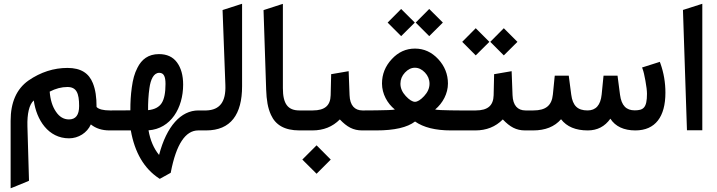

<svg xmlns="http://www.w3.org/2000/svg" viewBox="-20 -701 3852 1032"><path d="M583 0C585.4 0 587.4 -4.9 589.4 -15.1C590.8 -25.4 591.8 -35.6 591.8 -45.9V-62.5C591.8 -72.8 590.8 -82.5 589.4 -92.8C587.4 -102.5 585.4 -107.4 583 -107.4H571.3C534.7 -107.4 510.3 -113.8 499 -126C499 -179.2 493.2 -218.8 479 -254.4C458 -306.6 416 -335.9 342.8 -335.9C269 -335.9 198.7 -313.5 132.8 -268.1C68.8 -222.7 37.1 -150.4 37.1 -51.8V296.4V311L50.8 305.7L129.9 273.4L135.7 270.5V263.7L127.4 -22C125.5 -88.9 136.7 -139.6 161.6 -161.1C175.8 -56.6 239.7 42.5 351.1 42.5C401.4 42.5 448.2 13.2 468.3 -32.2C495.1 -10.7 528.3 0 568.8 0ZM247.1 -208.5C279.3 -225.1 311 -233.4 342.3 -233.4C391.1 -233.4 405.3 -200.2 405.3 -131.3C405.3 -83 387.2 -59.1 350.6 -59.1C322.8 -59.1 299.3 -72.8 280.8 -100.6C261.7 -128.4 250.5 -164.1 247.1 -208.5Z M1068.4 0C1070.8 0 1072.8 -4.9 1074.7 -15.1C1076.2 -25.4 1077.1 -35.6 1077.1 -45.9V-62.5C1077.1 -72.8 1076.2 -82.5 1074.7 -92.8C1072.8 -102.5 1070.8 -107.4 1068.4 -107.4H1046.4C952.6 -107.4 875.5 -22.9 835 131.8C806.6 97.2 787.6 53.2 778.3 -0.5C897.9 -8.8 964.4 -120.6 964.4 -246.1C964.4 -296.4 953.1 -335.9 931.2 -365.7C909.2 -395.5 877 -410.2 834.5 -410.2C777.3 -410.2 741.2 -381.8 718.8 -336.9C702.6 -305.7 694.3 -273.9 688.5 -231.4C682.6 -188.5 680.7 -153.3 680.7 -107.9L577.6 -107.4C565.4 -107.4 559.1 -92.3 559.1 -62.5V-45.9C559.1 -15.1 565.4 0 577.6 0H683.1C704.1 118.7 754.4 204.6 834 257.3L838.9 260.3L844.2 257.3L893.6 230L897.5 228L898.4 223.6C927.2 74.7 976.6 0 1045.4 0ZM869.6 -250C869.6 -202.6 862.8 -168.5 849.1 -147C835 -125 810.5 -112.3 775.9 -108.9C775.9 -130.4 775.9 -145.5 777.3 -168.5C778.8 -191.4 780.3 -207.5 783.2 -227.5C789.6 -274.4 806.2 -309.6 835.9 -309.6C859.9 -309.6 869.6 -290.5 869.6 -250Z M1063 -107.4C1050.8 -107.4 1044.4 -92.3 1044.4 -62.5V-45.9C1044.4 -15.1 1050.8 0 1063 0H1087.9C1220.7 0 1281.2 -86.4 1281.2 -237.3V-667.5V-680.7L1268.6 -676.8L1183.6 -649.4L1176.3 -647L1191.4 -243.7C1194.8 -153.8 1161.6 -109.9 1089.4 -107.4H1083.5Z M1599.6 0C1602.1 0 1604 -4.9 1606 -15.1C1607.4 -25.4 1608.4 -35.6 1608.4 -45.9V-62.5C1608.4 -72.8 1607.4 -82.5 1606 -92.8C1604 -102.5 1602.1 -107.4 1599.6 -107.4H1589.4C1526.9 -107.4 1500.5 -143.1 1500.5 -227.1V-667V-680.2L1487.8 -676.3L1403.3 -648.9L1396.5 -646.5L1410.6 -219.7C1412.6 -162.6 1419.4 -120.6 1436.5 -83.5C1460.9 -29.8 1508.8 0 1589.8 0Z M1942.9 0C1945.3 0 1947.3 -4.9 1949.2 -15.1C1950.7 -25.4 1951.7 -35.6 1951.7 -45.9V-62.5C1951.7 -72.8 1950.7 -82.5 1949.2 -92.8C1947.3 -102.5 1945.3 -107.4 1942.9 -107.4H1928.2C1886.7 -107.4 1860.8 -134.3 1858.9 -189.5L1854 -318.4L1759.8 -302.2V-293.9L1757.3 -189C1755.9 -133.8 1726.1 -107.4 1661.1 -107.4H1594.2C1582 -107.4 1575.7 -92.3 1575.7 -62.5V-45.9C1575.7 -15.1 1582 0 1594.2 0H1659.2C1718.3 0 1767.6 -19.5 1806.6 -59.1C1845.2 -18.6 1878.4 0 1926.8 0ZM1605 156.7 1681.6 232.9 1757.8 156.7 1681.6 80.1Z M2451.2 0C2453.6 0 2455.6 -4.9 2457.5 -15.1C2459 -25.4 2460 -35.6 2460 -45.9V-62.5C2460 -72.8 2459 -82.5 2457.5 -92.8C2455.6 -102.5 2453.6 -107.4 2451.2 -107.4L2401.9 -107.9C2358.9 -108.4 2331.1 -109.9 2318.8 -112.3C2360.4 -147 2387.7 -198.7 2387.7 -252C2387.7 -301.8 2370.1 -345.7 2335.4 -383.3C2300.3 -420.9 2258.8 -439.9 2210.4 -439.9C2162.1 -439.9 2120.6 -420.9 2085.9 -383.3C2050.8 -345.7 2033.2 -301.8 2033.2 -252C2033.2 -197.3 2061.5 -145 2102.5 -112.3C2091.3 -109.9 2058.1 -108.4 2003.4 -107.9L1938 -107.4C1925.8 -107.4 1919.4 -92.3 1919.4 -62.5V-45.9C1919.4 -15.1 1925.8 0 1938 0H2002.9C2100.1 0 2169.4 -16.1 2210.9 -47.9C2256.3 -16.1 2320.3 0 2403.8 0ZM2136.2 -652.8 2063.5 -579.6 2136.2 -506.8 2209.5 -579.6ZM2287.1 -652.8 2214.4 -579.6 2287.1 -506.8 2360.4 -579.6ZM2288.6 -251C2288.6 -227.1 2278.8 -205.1 2259.8 -184.6C2240.7 -164.1 2224.1 -153.8 2210.4 -153.8C2196.8 -153.8 2180.2 -164.1 2161.1 -184.6C2142.1 -205.1 2132.3 -227.1 2132.3 -251C2132.3 -273.9 2140.6 -293.9 2156.7 -311C2172.9 -328.1 2190.4 -336.9 2210 -336.9C2230 -336.9 2248 -328.1 2264.2 -311C2280.3 -293.9 2288.6 -273.9 2288.6 -251Z M2818.8 0C2821.3 0 2823.2 -4.9 2825.2 -15.1C2826.7 -25.4 2827.6 -35.6 2827.6 -45.9V-62.5C2827.6 -72.8 2826.7 -82.5 2825.2 -92.8C2823.2 -102.5 2821.3 -107.4 2818.8 -107.4H2804.2C2762.7 -107.4 2736.8 -134.3 2734.9 -189.5L2730 -318.4L2635.7 -302.2V-293.9L2633.3 -189C2631.8 -133.8 2602.1 -107.4 2537.1 -107.4H2440.9C2428.7 -107.4 2422.4 -92.3 2422.4 -62.5V-45.9C2422.4 -15.1 2428.7 0 2440.9 0H2535.2C2594.2 0 2643.6 -19.5 2682.6 -59.1C2721.2 -18.6 2754.4 0 2802.7 0ZM2537.1 -549.3 2464.4 -476.1 2537.1 -403.3 2610.4 -476.1ZM2688 -549.3 2615.2 -476.1 2688 -403.3 2761.2 -476.1Z M2814 -107.4C2801.8 -107.4 2795.4 -92.3 2795.4 -62.5V-45.9C2795.4 -15.1 2801.8 0 2814 0H2845.7C2910.6 0 2960.9 -20 2995.6 -60.1C3026.4 -20 3074.2 0 3139.2 0C3190.4 0 3231 -21 3260.7 -63C3287.6 -21 3334 0 3395 0C3502.9 0 3556.6 -74.2 3556.6 -202.6C3556.6 -256.8 3547.9 -309.1 3529.8 -359.9L3526.4 -368.7L3517.6 -365.7L3440.9 -341.3L3431.2 -338.4L3434.6 -328.6C3439 -317.4 3443.8 -296.4 3449.2 -266.6C3454.6 -236.8 3457.5 -213.4 3457.5 -196.8C3457.5 -121.6 3438.5 -107.9 3391.1 -107.9C3347.2 -107.9 3320.3 -132.3 3312.5 -192.4L3300.3 -286.1L3299.3 -294.4H3290.5H3232.9H3224.1L3223.1 -285.6L3213.9 -192.9C3208 -135.7 3182.6 -107.4 3138.2 -107.4C3085 -107.4 3058.1 -132.3 3050.3 -192.9L3038.1 -286.1L3037.1 -294.4H3028.3H2970.7H2961.9L2960.9 -285.6L2951.7 -192.9C2945.8 -133.8 2913.6 -107.4 2846.7 -107.4Z M3672.4 -1H3754.9V-680.7L3650.9 -647.5Z"/></svg>

Font: Samim Medium
Style: Regular
Weight: 500
Foundry: DejaVu fonts team - Redesigned by Saber Rastikerdar
Version: Version 4.0.5